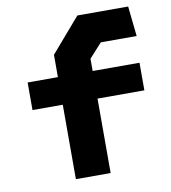

<svg xmlns="http://www.w3.org/2000/svg" viewBox="-83 -811 786 884"><g transform="rotate(-10 310.0 -369.5)"><path d="M200.5 0.5H363V-347.5H582V-476.5H363V-534L423 -600H590.5L575.5 -740.5H338L200.5 -581V-476.5H59V-347.5H200.5Z"/></g></svg>

Font: Monaspace Krypton ExtraBold
Style: Regular
Weight: 800
Designer: Riley Cran & the Lettermatic Team
Foundry: Lettermatic
Version: Version 1.101 (Monaspace Krypton)